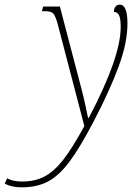

<svg xmlns="http://www.w3.org/2000/svg" viewBox="-158 -564 597 824"><path d="M-138 224 -127 201Q-104 215 -63 215Q-8 215 33 193.5Q74 172 113.5 121.5Q153 71 204 -23L89 -463Q79 -498 69.5 -507Q60 -516 34 -516H22L27 -536H99L186 -204Q204 -138 220 -58H223Q360 -318 360 -448Q360 -485 352.5 -499Q345 -513 331 -513Q331 -527 337.5 -535.5Q344 -544 356 -544Q389 -544 389 -463Q389 -381 351 -278Q313 -175 244 -43Q184 72 139 131.5Q94 191 47 215.5Q0 240 -66 240Q-108 240 -138 224Z"/></svg>

Font: Noto Serif NarrowThin
Style: Italic
Weight: 250
Width: 4
Italic angle: -12°
Designer: Monotype Design Team
Foundry: Monotype Imaging Inc.
Version: Version 1.001